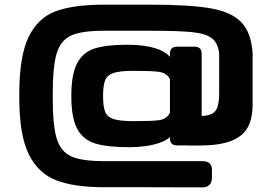

<svg xmlns="http://www.w3.org/2000/svg" viewBox="-20 -768 1163 821"><path d="M425.1 -748H621.9Q791.3 -748 880.8 -732.4Q970.2 -716.7 1012.6 -672.2Q1055 -627.6 1060.4 -537.7Q1061.6 -518.2 1051.6 -507.9Q1041.5 -497.6 1022 -497.6H957.1Q938.9 -497.6 929.3 -507.4Q919.8 -517.3 917.4 -537.1Q913 -583.1 886.7 -603.8Q860.4 -624.5 802.4 -630.5Q744.4 -636.5 621.9 -636.5H425.1Q328.3 -636.5 283.9 -616.1Q239.6 -595.6 222.5 -540Q205.5 -484.4 205.5 -367.2V-347.7Q205.5 -231 222.5 -175.5Q239.6 -120.1 284.3 -99.5Q329 -78.9 425.1 -78.9H621.9H846.8Q866.2 -78.9 876.3 -69.5Q886.3 -60.2 886.3 -41.5V-7.5Q886.3 11.7 875.6 22.5Q864.8 33.2 845.8 33.2L759.6 33Q698 32.6 621.9 32.6H425.1Q297.9 32.6 220.7 3Q143.5 -26.6 103 -108.5Q62.5 -190.4 62.5 -347.7V-367.2Q62.5 -528.8 102.7 -610.7Q143 -692.6 219.3 -720.3Q295.6 -748 425.1 -748ZM285 -357.4Q285 -451.1 310 -498.1Q335.1 -545.1 385.1 -560.9Q435.1 -576.7 525.7 -576.7Q597.8 -576.7 648.2 -560.3Q698.6 -543.9 717.6 -509.4V-196.1Q705.1 -173.9 672.8 -161.2Q640.4 -148.4 603.8 -143.5Q567.1 -138.5 536.5 -138.5Q440.3 -138.5 388.1 -154.1Q335.9 -169.7 310.4 -216.6Q285 -263.5 285 -357.4ZM552.1 -465.1Q493.3 -465.1 466.1 -456.2Q439 -447.3 429.9 -425.5Q420.8 -403.7 420.8 -357.4Q420.8 -311.1 429.9 -289.4Q439 -267.6 466.1 -258.8Q493.3 -250 552.1 -250Q632.1 -250 660.8 -254.2Q689.6 -258.3 703.6 -280.6Q717.6 -302.9 717.6 -359.9Q717.6 -413.4 703.6 -435Q689.6 -456.5 659.9 -460.8Q630.3 -465.1 552.1 -465.1ZM706.7 -175.6V-539.1Q706.7 -553.2 714.3 -560.8Q721.9 -568.4 736 -568.4H813Q827.1 -568.4 834.7 -560.8Q842.3 -553.2 842.3 -539.1V-175.6Q842.3 -161.4 834.7 -153.9Q827.1 -146.3 813 -146.3H736Q721.9 -146.3 714.3 -153.9Q706.7 -161.4 706.7 -175.6ZM787.3 -272H831.5Q864.6 -272 882.6 -279.5Q900.5 -287 908.8 -307.5Q917.1 -328 917.1 -369.8V-538Q917.1 -557 927.1 -567.3Q937.1 -577.6 956.2 -577.6H1021Q1040 -577.6 1050 -567.3Q1060.1 -557 1060.1 -538V-321.8Q1060.1 -260.4 1038.8 -222.4Q1017.5 -184.3 967.4 -165Q917.4 -145.8 831.5 -145.8H787.3Q769.1 -145.8 761.9 -155.2Q754.7 -164.6 754.7 -184.9V-232.9Q754.7 -253.1 761.9 -262.5Q769.1 -272 787.3 -272Z"/></svg>

Font: Gyrochrome
Style: Regular
Weight: 400
Designer: David Moles
Foundry: David Moles
Version: Version 1.005;Glyphs 3.2.3 (3260)